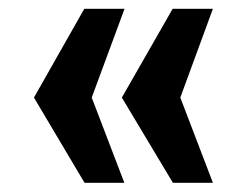

<svg xmlns="http://www.w3.org/2000/svg" viewBox="-20 -468 560 427"><path d="M381 -251 453.5 -61.5H364.5L251 -251L364 -448.5H453.5ZM184 -251 256.5 -61.5H168L55.5 -251L167.5 -448.5H257Z"/></svg>

Font: Public Sans Thin ExtraBold
Style: Regular
Weight: 800
Version: Version 1.007